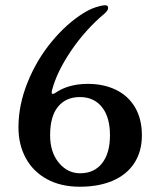

<svg xmlns="http://www.w3.org/2000/svg" viewBox="-20 -698 598 728"><path d="M50 -215Q50 -300 84.5 -385.5Q119 -471 175.5 -539.5Q232 -608 296 -648Q320 -663 343 -670.5Q366 -678 379 -678Q390 -678 390 -668Q390 -659 378 -648Q304 -586 249.5 -505.5Q195 -425 177 -355L176 -348Q176 -342 180 -342Q185 -342 190 -346Q240 -380 313 -380Q373 -380 419.5 -357.5Q466 -335 492 -291Q518 -247 518 -185Q518 -124 489.5 -80Q461 -36 408 -13Q355 10 283 10Q210 10 157.5 -19Q105 -48 77.5 -99Q50 -150 50 -215ZM397 -185Q397 -254 366.5 -292Q336 -330 283 -330Q230 -330 200 -293.5Q170 -257 170 -185Q170 -121 203 -81Q236 -41 284 -41Q337 -41 367 -79Q397 -117 397 -185Z"/></svg>

Font: Raigarh
Style: Regular
Weight: 400
Designer: jaikishan Patel
Foundry: MagicType
Version: Version 1.000;FEAKit 1.0